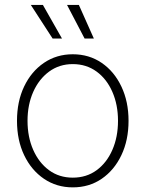

<svg xmlns="http://www.w3.org/2000/svg" viewBox="-20 -770 606 800"><path d="M283.2 10.7Q215.8 10.7 163.1 -25.1Q110.4 -61 80.6 -123.5Q50.8 -186 50.8 -266.6Q50.8 -347.2 80.6 -409.7Q110.4 -472.2 163.1 -508.1Q215.8 -543.9 283.2 -543.9Q351.1 -543.9 403.6 -508.1Q456.1 -472.2 485.8 -409.4Q515.6 -346.7 515.6 -266.6Q515.6 -186 485.8 -123.5Q456.1 -61 403.8 -25.1Q351.6 10.7 283.2 10.7ZM283.2 -29.8Q340.3 -29.8 382.6 -60.8Q424.8 -91.8 448.2 -145.5Q471.7 -199.2 471.7 -266.6Q471.7 -333.5 448.2 -387.2Q424.8 -440.9 382.3 -471.9Q339.8 -502.9 283.2 -502.9Q227.1 -502.9 184.6 -471.7Q142.1 -440.4 118.4 -387Q94.7 -333.5 94.7 -266.6Q94.7 -199.2 118.4 -145.5Q142.1 -91.8 184.3 -60.8Q226.6 -29.8 283.2 -29.8ZM332.5 -609.4 259.3 -749.5H308.6L371.1 -609.4ZM199.2 -609.4 108.4 -749.5H158.7L238.3 -609.4Z"/></svg>

Font: Inter 20pt ExtraLight
Style: Regular
Weight: 250
Version: Version 4.001;git-66647c0bb